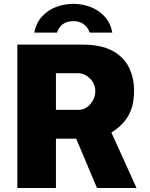

<svg xmlns="http://www.w3.org/2000/svg" viewBox="-20 -948 754 968"><path d="M67.5 0V-723H395.5Q489.5 -723 546.8 -692Q604 -661 630 -608.2Q656 -555.5 656 -490Q656 -434.5 641.2 -395.2Q626.5 -356 600.8 -328.2Q575 -300.5 541.5 -280L668.5 0H469L364 -249H262V0ZM262 -394H373.5Q411 -394 435.8 -423.5Q460.5 -453 460.5 -488Q460.5 -525.5 433.5 -552.2Q406.5 -579 373.5 -579H262ZM152.5 -783.5Q162.5 -832.5 191.5 -864.5Q220.5 -896.5 261.8 -912.5Q303 -928.5 349.5 -928.5Q396 -928.5 437.2 -912.5Q478.5 -896.5 507.8 -864.5Q537 -832.5 546.5 -783.5H432Q424.5 -809 403.2 -825.2Q382 -841.5 349.5 -841.5Q316.5 -841.5 295.5 -825.2Q274.5 -809 267.5 -783.5Z"/></svg>

Font: Public Sans Thin Black
Style: Regular
Weight: 900
Version: Version 2.001